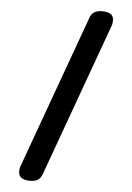

<svg xmlns="http://www.w3.org/2000/svg" viewBox="-62 -876 725 1052"><g transform="rotate(5 300.0 -350.0)"><path d="M88 46 390 -788Q397 -809 413 -819.5Q429 -830 458 -830Q486 -830 503 -819.5Q520 -809 520 -784Q520 -776 518.5 -767Q517 -758 512 -746L210 88Q201 111 185.5 120.5Q170 130 143 130Q112 130 96 118.5Q80 107 80 84Q80 76 81.5 66.5Q83 57 88 46Z"/></g></svg>

Font: Maple Mono Normal NL
Style: Bold
Weight: 700
Monospace: yes
Designer: subframe7536
Version: Version 7.000